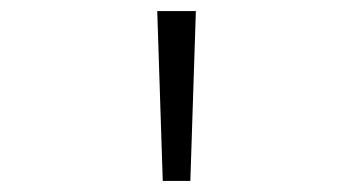

<svg xmlns="http://www.w3.org/2000/svg" viewBox="-20 -820 640 348"><path d="M275 -492 265 -800H335L325 -492Z"/></svg>

Font: Victor Mono Thin Thin
Style: Regular
Weight: 250
Monospace: yes
Version: Version 1.561;gftools[0.9.30]